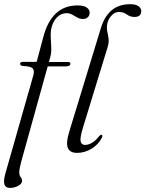

<svg xmlns="http://www.w3.org/2000/svg" viewBox="-32 -740 712 940"><path d="M66.5 -427.5Q66.5 -437 80 -437H147.5L180 -558.5Q199.5 -634 241.2 -673.8Q283 -713.5 348 -713.5Q378.5 -713.5 392.8 -703Q407 -692.5 407 -678.5Q407 -664.5 398.2 -655.8Q389.5 -647 374 -647Q359.5 -647 347 -654Q334.5 -661 321.8 -668.2Q309 -675.5 294 -675.5Q266.5 -675.5 246.2 -654.2Q226 -633 219.5 -601.5Q215 -581 216.5 -556.5Q218 -532 219 -507Q220 -482 214 -460L207.5 -436.5H301Q312.5 -436.5 312.5 -428.5Q312.5 -415 289.5 -415H201.5L71.5 53Q62.5 86 62.5 103.5Q62.5 119 69.2 127Q76 135 76 145.5Q76 159 57.8 169.5Q39.5 180 16 180Q-25 180 -6.5 112.5L131 -370.5Q137.5 -393.5 128.5 -404.5Q119.5 -415.5 79.5 -417Q66.5 -419.5 66.5 -427.5ZM604.5 -719.5Q633 -719.5 646.2 -709.5Q659.5 -699.5 659.5 -686Q659.5 -657 626.5 -657Q605.5 -657 588.8 -669.2Q572 -681.5 550 -681.5Q528 -681.5 510.5 -660Q493 -638.5 491.5 -612Q490.5 -595.5 494.2 -580.5Q498 -565.5 499.8 -548Q501.5 -530.5 494.5 -508L373.5 -113Q358.5 -63 363 -46.8Q367.5 -30.5 384.5 -30.5Q400 -30.5 417.8 -40.5Q435.5 -50.5 454 -74Q460.5 -81 465 -80Q472 -78 467 -66Q451 -33.5 417 -12.5Q383 8.5 345.5 8.5Q310.5 8.5 300.2 -15.5Q290 -39.5 306.5 -93.5L462 -603Q498 -719.5 604.5 -719.5Z"/></svg>

Font: Fraunces 72pt S000 Light
Style: Italic
Weight: 300
Italic angle: -16°
Version: Version 1.000; ttfautohint (v1.8.3)